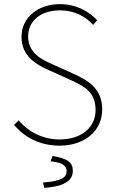

<svg xmlns="http://www.w3.org/2000/svg" viewBox="-20 -692 556 928"><path d="M268 12C392 12 474 -62 474 -162C474 -264 407 -303 334 -336L232 -382C185 -403 116 -434 116 -516C116 -592 178 -642 270 -642C338 -642 392 -614 430 -572L450 -594C412 -635 350 -672 270 -672C164 -672 84 -608 84 -514C84 -416 162 -377 218 -352L320 -306C386 -276 442 -248 442 -160C442 -76 374 -18 268 -18C188 -18 118 -54 70 -110L48 -88C98 -30 170 12 268 12ZM194 216C284 210 332 184 332 134C332 92 306 74 234 62L224 88C272 92 302 104 302 136C302 166 276 184 188 190Z"/></svg>

Font: Source Sans Pro ExtraLight
Style: Regular
Weight: 200
Designer: Paul D. Hunt
Foundry: Adobe Systems Incorporated
Version: Version 3.006;hotconv 1.0.111;makeotfexe 2.5.65597